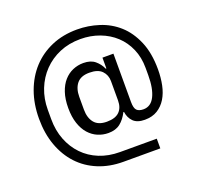

<svg xmlns="http://www.w3.org/2000/svg" viewBox="-141 -861 1172 1135"><g transform="rotate(-20 445.5 -293.5)"><path d="M679 121H447Q361 121 290.5 92Q220 63 170 9.5Q120 -44 92.5 -119.5Q65 -195 65 -288Q65 -381 93 -458Q121 -535 172 -590.5Q223 -646 295 -677Q367 -708 456 -708Q526 -708 593 -686.5Q660 -665 711.5 -619Q763 -573 794.5 -499.5Q826 -426 826 -323Q826 -271 816.5 -225Q807 -179 786 -144.5Q765 -110 732 -89.5Q699 -69 652 -69Q604 -69 580 -93Q556 -117 551 -155H547Q527 -115 498 -92Q469 -69 423 -69Q388 -69 356.5 -82.5Q325 -96 301 -123Q277 -150 263 -191.5Q249 -233 249 -289Q249 -345 263 -386.5Q277 -428 301 -455Q325 -482 356.5 -495.5Q388 -509 423 -509Q469 -509 496 -486.5Q523 -464 537 -432H541V-500H610V-196Q610 -157 623.5 -143.5Q637 -130 665 -130Q712 -130 736 -178Q760 -226 760 -310V-356Q760 -422 736.5 -476Q713 -530 672 -568Q631 -606 575 -627Q519 -648 455 -648Q383 -648 324 -623Q265 -598 222 -553.5Q179 -509 155.5 -449.5Q132 -390 132 -321V-262Q132 -191 155 -132Q178 -73 219.5 -30Q261 13 319 36.5Q377 60 448 60H679ZM437 -135Q490 -135 515.5 -160Q541 -185 541 -231V-353Q541 -391 516 -417Q491 -443 437 -443Q383 -443 358 -412Q333 -381 333 -329V-249Q333 -197 358 -166Q383 -135 437 -135Z"/></g></svg>

Font: IBM Plex Sans Hebrew
Style: Regular
Weight: 400
Designer: Mike Abbink, Paul van der Laan, Pieter van Rosmalen, Yanek Iontef
Foundry: Bold Monday
Version: Version 1.2